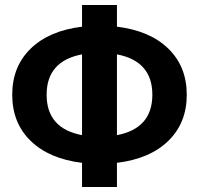

<svg xmlns="http://www.w3.org/2000/svg" viewBox="-20 -750 798 770"><path d="M449 -643Q581 -627 655 -555Q729 -483 729 -370Q729 -257 655 -185Q581 -113 449 -97V0H309V-97Q177 -113 103 -185Q29 -257 29 -370Q29 -483 103 -555Q177 -627 309 -643V-730H449ZM449 -208Q591 -235 591 -370Q591 -505 449 -532ZM309 -532Q167 -505 167 -370Q167 -235 309 -208Z"/></svg>

Font: M PLUS 1p
Style: Bold
Weight: 700
Version: Version 1.062